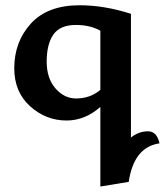

<svg xmlns="http://www.w3.org/2000/svg" viewBox="-20 -447 621 723"><path d="M266.6 -76.2Q319.3 -76.2 357.9 -108.4V-331.5Q319.3 -353 265.6 -353Q206.1 -353 180.9 -316.7Q155.8 -280.3 155.8 -214.8Q155.8 -152.3 188.7 -114.3Q221.7 -76.2 266.6 -76.2ZM357.9 255.4V-44.4Q300.3 6.8 230.5 6.8Q152.8 6.8 93.3 -46.9Q33.7 -100.6 33.7 -189.9Q33.7 -289.6 96.4 -358.4Q159.2 -427.2 279.8 -427.2Q372.6 -427.2 473.1 -395V70.8Q502.9 47.4 537.1 47.4Q570.8 47.4 580.6 92.8Q483.9 106.9 464.8 237.8Z"/></svg>

Font: ALMAS
Style: Bold
Weight: 700
Designer: ALMAS Font/ by Husham Jawad Kadhim, derived from the Bainsely font by/ Paul James MIller
Foundry: High-Logic / Made with FontCreator
Version: Version 1.411;September 19, 2021;FontCreator 14.0.0.2814 32-